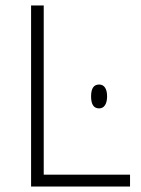

<svg xmlns="http://www.w3.org/2000/svg" viewBox="-20 -683 517 703"><path d="M93.8 0V-663.1H140.1V-43.5H456.1V0ZM313.5 -330.1Q313.5 -373.5 342.8 -373.5Q356.9 -373.5 364.5 -362.3Q372.1 -351.1 372.1 -330.1Q372.1 -309.6 364.5 -297.9Q356.9 -286.1 342.8 -286.1Q313.5 -286.1 313.5 -330.1Z"/></svg>

Font: Bpm'online Open Sans Light
Style: Regular
Weight: 300
Foundry: Ascender Corporation
Version: Version 1.10